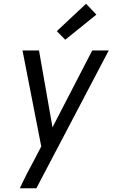

<svg xmlns="http://www.w3.org/2000/svg" viewBox="-20 -789 640 1024"><path d="M86 215Q103 177 122.5 139.5Q142 102 162 65L200 -8L100 -520H188L260 -110L472 -520H560L174 215ZM328 -577 283 -623 439 -769 494 -711Z"/></svg>

Font: Iosevka Aile Oblique
Style: Regular
Weight: 400
Italic angle: -9°
Designer: Belleve Invis
Foundry: Belleve Invis
Version: Version 31.1.0; ttfautohint (v1.8.4)